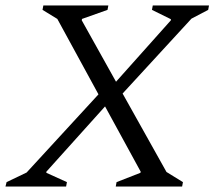

<svg xmlns="http://www.w3.org/2000/svg" viewBox="-45 -680 782 700"><path d="M-25 0 -21 -16 52 -51 314 -336 164 -611 110 -644 113 -660H350L347 -644L254 -611L253 -606L378 -382L578 -606V-610L509 -644L512 -660H717L714 -644L653 -612L402 -339L562 -53L622 -16L619 0H377L380 -16L467 -50L468 -54L338 -292L124 -54V-50L199 -16L196 0Z"/></svg>

Font: Spectral
Style: Italic
Weight: 400
Italic angle: -10°
Designer: Jean-Baptiste Levee
Foundry: Production Type
Version: Version 2.001